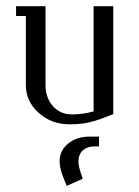

<svg xmlns="http://www.w3.org/2000/svg" viewBox="-20 -404 452 624"><path d="M32.2 -352.1V-383.8H127.9V-127.9Q127.9 -86.4 151.9 -59.3Q175.8 -32.2 213.9 -32.2Q250 -32.2 284.2 -42V-383.8H348.1V-33.2Q303.2 -14.6 274.2 -7.3Q245.1 0 206.1 0Q147 0 105.5 -37.4Q64 -74.7 64 -127.9V-352.1ZM173.8 120.1Q173.8 85 201.7 62.5Q229.5 40 270 40H301.8V71.8H286.1Q264.2 71.8 249.5 84.5Q234.9 97.2 234.9 122.1Q234.9 138.7 249 176.8L196.8 200.2L185.1 170.9Q173.8 142.1 173.8 120.1Z"/></svg>

Font: Gawaa
Style: Regular
Weight: 400
Designer: T. Christopher White
Version: Version 1.0